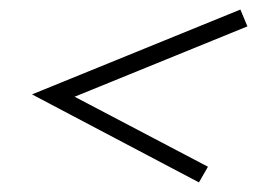

<svg xmlns="http://www.w3.org/2000/svg" viewBox="-20 -481 532 396"><path d="M390.3 -104.8 46 -286.3 475.8 -461.3 490.3 -426.6 133.9 -281.5 408.9 -137.1Z"/></svg>

Font: Playfair 5pt SemiExpanded Light
Style: Bold Italic
Weight: 700
Italic angle: -15.6°
Version: Version 2.001;gftools[0.9.30]